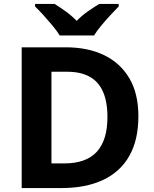

<svg xmlns="http://www.w3.org/2000/svg" viewBox="-20 -954 780 974"><path d="M682 -364Q682 -244 636 -163Q590 -82 502.5 -41Q415 0 292 0H90V-714H314Q426 -714 508.5 -674Q591 -634 636.5 -556.5Q682 -479 682 -364ZM525 -360Q525 -439 502 -490Q479 -541 433.5 -565.5Q388 -590 322 -590H241V-125H306Q417 -125 471 -184Q525 -243 525 -360ZM283 -774Q269 -797 246.5 -824Q224 -851 200.5 -877Q177 -903 158 -921V-934H257Q283 -918 313 -896.5Q343 -875 369 -848Q395 -875 426 -896.5Q457 -918 483 -934H582V-921Q564 -903 540 -877Q516 -851 493.5 -824Q471 -797 457 -774Z"/></svg>

Font: Noto Sans Myanmar
Style: Regular
Weight: 400
Designer: Monotype Design Team
Foundry: Monotype Imaging Inc.
Version: Version 2.107